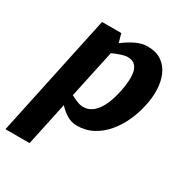

<svg xmlns="http://www.w3.org/2000/svg" viewBox="-213 -630 901 952"><g transform="rotate(30 237.0 -154.0)"><path d="M230 -88Q259 -88 280.5 -104Q302 -120 316.5 -145Q331 -170 340 -198Q349 -226 354 -250Q359 -274 362 -302.5Q365 -331 361.5 -356Q358 -381 343.5 -397Q329 -413 300 -413Q284 -413 262 -405.5Q240 -398 217 -388L158 -113Q177 -103 195.5 -95.5Q214 -88 230 -88ZM212 -500 226 -450Q257 -474 291.5 -491Q326 -508 359 -508Q409 -508 440.5 -486Q472 -464 488 -427Q504 -390 505.5 -344Q507 -298 496 -250Q486 -202 465 -156Q444 -110 413 -73Q382 -36 341 -14Q300 8 250 8Q218 8 191.5 -8.5Q165 -25 144 -48L91 200H-47L87 -430L102 -500Z"/></g></svg>

Font: Epunda Sans
Style: Bold Italic
Weight: 700
Italic angle: -12.0243°
Designer: Simon Atzbach
Foundry: typofactur
Version: Version 2.204; ttfautohint (v1.8.4.7-5d5b)